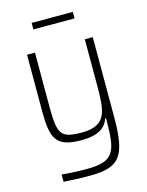

<svg xmlns="http://www.w3.org/2000/svg" viewBox="-128 -746 786 1027"><g transform="rotate(-15 265.0 -233.0)"><path d="M245 202Q217 202 190 201.5Q163 201 139 199.5Q115 198 95 197V157Q119 159 143 160.5Q167 162 191 162.5Q215 163 238 163Q293 163 325.5 152Q358 141 374.5 116Q391 91 396.5 50.5Q402 10 402 -50V-72H397Q391 -51 374.5 -33Q358 -15 327 -4Q296 7 244 7Q191 7 159 -4Q127 -15 110.5 -38.5Q94 -62 88 -100Q82 -138 82 -191V-510H126V-200Q126 -146 131 -112.5Q136 -79 150 -61.5Q164 -44 190 -38Q216 -32 257 -32Q311 -32 341 -48Q371 -64 383.5 -93Q396 -122 399 -161.5Q402 -201 402 -246V-510H446V-61Q446 15 437 66.5Q428 118 406 147.5Q384 177 345 189.5Q306 202 245 202ZM150 -632V-668H378V-632Z"/></g></svg>

Font: Saira SemiCondensed ExtraLight
Style: Regular
Weight: 250
Width: 4
Designer: Hector Gatti with collaboration of the Omnibus-Type team
Foundry: Omnibus-Type
Version: Version 1.101